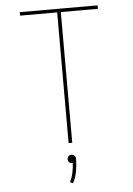

<svg xmlns="http://www.w3.org/2000/svg" viewBox="-62 -781 724 1048"><g transform="rotate(-5 300.0 -257.0)"><path d="M290 0V-716H87V-735H513V-716H310V0ZM295 221 279 213Q291 189 296.5 163Q302 137 303 110Q303 110 302 110Q301 110 300 110Q295 110 291 109Q287 108 283.5 104.5Q280 101 278.5 96.5Q277 92 277 88Q277 83 278.5 79Q280 75 283.5 71.5Q287 68 291 66.5Q295 65 300 65Q305 65 309 66.5Q313 68 316.5 71.5Q320 75 321.5 79Q323 83 323 88Q323 122 317 156Q311 190 295 221Z"/></g></svg>

Font: Iosevka Curly Thin Extended
Style: Regular
Weight: 100
Width: 7
Monospace: yes
Designer: Belleve Invis
Foundry: Belleve Invis
Version: Version 11.1.0; ttfautohint (v1.8.3)